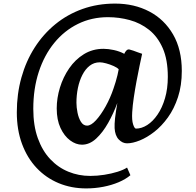

<svg xmlns="http://www.w3.org/2000/svg" viewBox="-20 -793 1095 1071"><path d="M73.8 -166.5Q73.8 -268.7 99.4 -360.3Q125 -451.9 173.1 -527.3Q221.2 -602.7 288.8 -657.9Q356.3 -713 440.4 -743Q524.6 -773 622 -773Q728.7 -773 812.8 -728.9Q896.8 -684.9 945.4 -600.9Q994.1 -517 994.1 -397.2Q994.1 -316 972.8 -251.2Q951.6 -186.4 916.7 -138Q881.8 -89.7 840.8 -57.7Q799.7 -25.7 759.7 -9.6Q719.6 6.5 688.6 6.5Q663.1 6.5 642.5 -14.9Q621.8 -36.3 619.3 -78.3Q618.2 -99.7 621.8 -133.8Q625.5 -167.9 634.5 -218.4Q613.3 -160.7 583.3 -107.4Q553.3 -54.1 516.5 -20Q479.7 14.1 437.1 14.1Q403.4 14.1 371 -10Q338.5 -34 317.4 -79.3Q296.4 -124.5 296.4 -188.3Q296.4 -245.7 314.3 -304.3Q332.2 -362.9 366 -412Q399.8 -461.1 448.2 -490.9Q496.6 -520.7 557.4 -520.7Q583.9 -520.7 615.5 -513.8Q647.1 -506.9 673.3 -492.8Q676.3 -501.8 684.4 -510.5Q692.5 -519.3 702.4 -516.8Q712.9 -514.4 724.4 -510.2Q735.9 -506 748.2 -501.4Q760.5 -496.7 772.8 -492.9Q767.1 -466.8 758.7 -426.7Q750.3 -386.5 741.6 -340.4Q733 -294.2 726.3 -248.9Q719.6 -203.6 717.5 -167.3Q714.8 -122.7 722.5 -99.2Q730.2 -75.6 738.4 -75.6Q769.9 -75.6 801.4 -95.7Q832.9 -115.9 858.8 -153.8Q884.8 -191.7 900.4 -245Q916.1 -298.2 916.1 -364.5Q916.1 -460.1 887.7 -524.4Q859.4 -588.7 811.4 -626.7Q763.3 -664.7 704 -680.9Q644.6 -697.2 582.5 -697.2Q491.3 -697.2 415 -659.7Q338.6 -622.2 282.7 -553.7Q226.8 -485.3 196.2 -391.8Q165.7 -298.2 165.7 -185.9Q165.7 -92.2 191 -22Q216.3 48.3 260.4 94.9Q304.5 141.6 361.7 164.9Q418.9 188.3 483.1 188.3Q522 188.3 562 182Q602 175.7 635.8 165.1Q669.5 154.5 688.8 141.7L707.4 184.4Q680.7 207 641.6 223.5Q602.5 240 556.1 249Q509.6 258 460.7 258Q377.8 258 307.2 228.6Q236.6 199.3 184.3 143.8Q131.9 88.3 102.9 9.9Q73.8 -68.5 73.8 -166.5ZM406.4 -220Q406.4 -194.9 412.3 -165Q418.2 -135 431.4 -113.6Q444.7 -92.2 465.8 -92.2Q487.8 -92.2 515.3 -122.1Q542.8 -152.1 569.3 -199.6Q595.8 -247.2 613.6 -300.5Q619.5 -317.5 625.2 -336.5Q630.8 -355.6 635.3 -373.8Q639.8 -392.1 642.1 -406.5Q633.9 -415.8 613.9 -424.7Q593.9 -433.7 572.3 -439.5Q550.6 -445.4 536.8 -445.4Q504.8 -445.4 480.3 -426.4Q455.9 -407.4 439.4 -374.9Q422.9 -342.5 414.6 -302.4Q406.4 -262.3 406.4 -220Z"/></svg>

Font: Merriweather 7pt Light
Style: Regular
Weight: 300
Designer: Eben Sorkin
Foundry: Eben Sorkin
Version: Version 2.200;gftools[0.9.31]